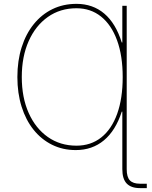

<svg xmlns="http://www.w3.org/2000/svg" viewBox="-20 -757 777 981"><path d="M627.4 -727.5V0H605V-186.5H602.1Q570.8 -89.8 511 -40Q451.2 9.8 366.7 9.8Q300.8 9.8 246.1 -17.3Q191.4 -44.4 151.6 -94Q111.8 -143.6 90.3 -212.2Q68.8 -280.8 68.8 -363.3Q68.8 -446.8 90.6 -515.4Q112.3 -584 152.6 -633.8Q192.9 -683.6 248 -710.4Q303.2 -737.3 370.6 -737.3Q454.1 -737.3 512.7 -687.7Q571.3 -638.2 602.1 -540H605V-727.5ZM370.6 -12.7Q444.3 -12.7 497.3 -54.7Q550.3 -96.7 578.6 -175.3Q606.9 -253.9 606.9 -363.3Q606.9 -472.2 578.1 -551Q549.3 -629.9 496.3 -672.4Q443.4 -714.8 370.6 -714.8Q287.6 -714.8 224.6 -670.4Q161.6 -626 126.5 -546.9Q91.3 -467.8 91.3 -363.3Q91.3 -258.8 126.5 -179.9Q161.6 -101.1 224.6 -56.9Q287.6 -12.7 370.6 -12.7ZM694.8 204.1Q649.9 204.1 627.4 180.7Q605 157.2 605 107.4V0H627.4V107.4Q627.4 147.5 643.6 164.6Q659.7 181.6 694.8 181.6Q701.2 181.6 710.9 181.6Q720.7 181.6 730 181.6V204.1Q721.7 204.1 711.7 204.1Q701.7 204.1 694.8 204.1Z"/></svg>

Font: Inter 16pt Thin
Style: Regular
Weight: 250
Version: Version 4.001;git-66647c0bb